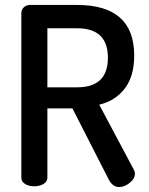

<svg xmlns="http://www.w3.org/2000/svg" viewBox="-20 -751 599 774"><path d="M66 -35V-697Q66 -712 76 -721.5Q86 -731 101 -731H291Q521 -731 521 -527Q521 -443 482.5 -393.5Q444 -344 380 -329L520 -66Q524 -59 524 -51Q524 -31 503 -14Q482 3 460 3Q434 3 418 -28L272 -314H171V-35Q171 -19 155.5 -9.5Q140 0 118 0Q96 0 81 -9.5Q66 -19 66 -35ZM291 -637H171V-399H291Q415 -399 415 -518Q415 -637 291 -637Z"/></svg>

Font: AkaAcidDosis
Style: SemiBold
Weight: 600
Designer: Edgar Tolentino, Pablo Impallari, Igino Marini, Cyberella
Foundry: Edgar Tolentino, Pablo Impallari, Igino Marini, Cyberella
Version: Version 1.007